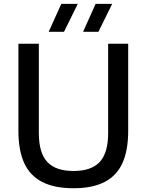

<svg xmlns="http://www.w3.org/2000/svg" viewBox="-20 -967 760 996"><path d="M361.5 9.5Q263 9.5 199.5 -22.8Q136 -55 105.8 -120.8Q75.5 -186.5 75.5 -288V-740H181.5V-277Q181.5 -174 225.2 -127Q269 -80 361.5 -80Q454 -80 497.5 -127Q541 -174 541 -277V-740H645V-288Q645 -186.5 615 -120.8Q585 -55 522.2 -22.8Q459.5 9.5 361.5 9.5ZM411 -802 476 -947H562L490.5 -802ZM232.5 -802 298 -947H383.5L312 -802Z"/></svg>

Font: Encode Sans Condensed Thin Medium
Style: Regular
Weight: 500
Version: Version 3.002